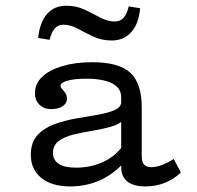

<svg xmlns="http://www.w3.org/2000/svg" viewBox="-20 -646 696 677"><path d="M407.3 -206.5V-303.2Q407.3 -335.5 375.4 -352Q343.5 -368.5 283.1 -368.5Q243.5 -368.5 218.5 -361.7Q193.5 -354.8 193.5 -343.5Q193.5 -337.9 199.2 -331.9Q204.8 -325.8 210.5 -317.7Q216.1 -309.7 216.1 -297.6Q216.1 -281.5 200.8 -271.4Q185.5 -261.3 160.5 -261.3Q134.7 -261.3 119 -277Q103.2 -292.7 103.2 -317.7Q103.2 -350.8 128.6 -375Q154 -399.2 199.6 -412.9Q245.2 -426.6 305.6 -426.6Q399.2 -426.6 439.5 -389.5Q479.8 -352.4 479.8 -266.9V-206.5ZM227.4 11.3Q162.9 11.3 125.8 -18.5Q88.7 -48.4 88.7 -100Q88.7 -143.5 111.7 -169Q134.7 -194.4 171 -207.7Q207.3 -221 248 -228.2Q288.7 -235.5 325 -241.5Q361.3 -247.6 384.7 -258.1Q408.1 -268.5 408.1 -289.5L416.9 -223.4Q400 -207.3 369.8 -198.8Q339.5 -190.3 304.4 -184.7Q269.4 -179 238.3 -171.4Q207.3 -163.7 187.1 -148.8Q166.9 -133.9 166.9 -106.5Q166.9 -81.5 187.5 -68.1Q208.1 -54.8 247.6 -54.8Q300.8 -54.8 344.8 -75.4Q388.7 -96 417.7 -137.9L418.5 -74.2Q379.8 -31.5 331.9 -10.1Q283.9 11.3 227.4 11.3ZM479.8 -94.4Q479.8 -75 488.3 -65.7Q496.8 -56.5 514.5 -56.5Q530.6 -56.5 550.8 -64.1Q571 -71.8 592.7 -85.5L617.7 -37.9Q592.7 -13.7 560.9 -1.2Q529 11.3 492.7 11.3Q450.8 11.3 429 -6Q407.3 -23.4 407.3 -57.3V-206.5H479.8ZM373.4 -503.2Q337.9 -503.2 308.5 -517.3Q279 -531.5 253.6 -545.2Q228.2 -558.9 203.2 -558.9Q184.7 -558.9 173 -545.6Q161.3 -532.3 154.8 -505.6L114.5 -512.1Q120.2 -566.9 145.6 -596.4Q171 -625.8 213.7 -625.8Q249.2 -625.8 278.2 -612.1Q307.3 -598.4 333.1 -584.3Q358.9 -570.2 384.7 -570.2Q404 -570.2 415.7 -583.1Q427.4 -596 433.9 -623.4L474.2 -616.9Q469.4 -562.9 443.1 -533.1Q416.9 -503.2 373.4 -503.2Z"/></svg>

Font: Playfair 5pt SemiExpanded Light
Style: Regular
Weight: 300
Width: 6
Designer: Claus Eggers Sørensen
Foundry: Claus Eggers Sørensen
Version: Version 2.203